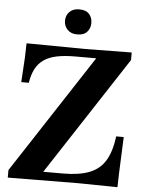

<svg xmlns="http://www.w3.org/2000/svg" viewBox="-60 -964 766 1015"><g transform="rotate(5 322.5 -456.5)"><path d="M602 3 393 0 20 3V-37L453 -700L522 -666H320Q263 -666 222 -657.5Q181 -649 153.5 -630Q126 -611 110 -580.5Q94 -550 87 -506H47L55 -638L57 -713L371 -710L615 -713V-673L197 -33L117 -44H309Q395 -44 449.5 -65.5Q504 -87 533 -135.5Q562 -184 572 -264H612L604 -72ZM318.7 -783Q286 -783 267.5 -802.7Q249 -822.3 249 -849.6Q249 -878 267.7 -897Q286.4 -916 318.8 -916Q355 -916 372 -897Q389 -878 389 -849.6Q389 -822.3 372 -802.7Q355.1 -783 318.7 -783Z"/></g></svg>

Font: Baskervville SC
Style: Regular
Weight: 400
Designer: Alexis Faudot, Rémi Forte, Morgane Pierson, Rafael Ribas, Tanguy Vanlaeys, Rosalie Wagner, Thomas Huot-Marchand
Foundry: ANRT
Version: Version 1.100